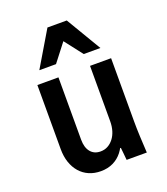

<svg xmlns="http://www.w3.org/2000/svg" viewBox="-148 -914 896 1028"><g transform="rotate(-20 300.0 -400.5)"><path d="M507 -180V-540H387V-225Q387 -195 379.5 -170.5Q372 -146 358 -128Q344 -110 325.5 -100Q307 -90 284 -90Q248 -90 227.5 -115Q207 -140 207 -185V-540H87V-175Q87 -133 98.5 -99Q110 -65 131.5 -40.5Q153 -16 183 -3Q213 10 250 10Q289 10 320 -5Q351 -20 372.5 -47.5Q394 -75 405.5 -115Q417 -155 417 -205L362 -71H392Q394 -54 395.5 -36.5Q397 -19 399 0H514Q511 -48 509 -95Q507 -142 507 -180ZM124 -611H219L298 -713L377 -611H472L353 -811H243Z"/></g></svg>

Font: CommitMonoV142 ExtLt
Style: Regular
Weight: 200
Monospace: yes
Designer: Eigil Nikolajsen
Foundry: Eigil Nikolajsen
Version: Version 1.142